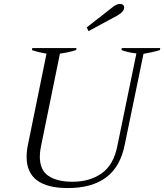

<svg xmlns="http://www.w3.org/2000/svg" viewBox="-20 -944 833 974"><path d="M420 -805 548 -905Q570 -924 589 -924Q599 -924 604.5 -919Q610 -914 610 -906Q610 -885 575 -865L429 -786ZM115 -148Q115 -179 122 -211L216 -672Q172 -679 142 -690L144 -700H368L366 -690Q329 -678 284 -672L188 -202Q182 -174 182 -150Q182 -81 226 -51.5Q270 -22 348 -22Q435 -22 495.5 -64.5Q556 -107 575 -202L672 -673Q632 -677 596 -690L598 -700H793L791 -690Q752 -678 708 -671L613 -211Q591 -98 518.5 -44Q446 10 324 10Q115 10 115 -148Z"/></svg>

Font: Trirong Light
Style: Italic
Weight: 300
Italic angle: -12°
Designer: Katatrad Team
Foundry: CadsonDemak
Version: Version 1.001